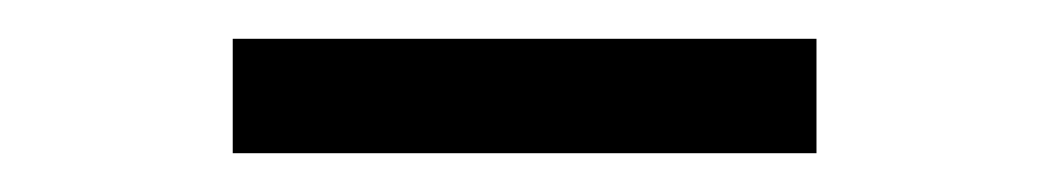

<svg xmlns="http://www.w3.org/2000/svg" viewBox="-20 -702 540 99"><path d="M100 -623V-682H401V-623Z"/></svg>

Font: Nunito Sans Medium
Style: Regular
Weight: 500
Designer: Vernon Adams
Foundry: Vernon Adams
Version: Version 3.101; ttfautohint (v1.8.4.7-5d5b);gftools[0.9.27]